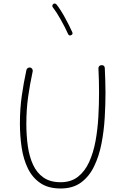

<svg xmlns="http://www.w3.org/2000/svg" viewBox="-20 -1048 699 1078"><path d="M149.9 -668.9Q156.7 -667.5 160.9 -660.9Q165 -654.3 163.6 -647.5Q147.9 -575.2 137.9 -504.2Q127.9 -433.1 127.9 -353Q127.9 -287.1 136.2 -228Q144.5 -168.9 165.5 -123.3Q186.5 -77.6 224.1 -51.3Q261.7 -24.9 320.3 -24.9Q378.9 -24.9 418 -55.7Q457 -86.4 480.7 -138.7Q504.4 -190.9 516.4 -256.3Q528.3 -321.8 532.2 -392.1Q536.1 -462.4 536.1 -527.8Q536.1 -561 535.2 -596.7Q534.2 -632.3 532.7 -663.6Q532.2 -671.4 537.1 -676.8Q542 -682.1 549.3 -682.1Q567.4 -683.1 568.4 -665.5Q569.8 -634.3 571 -598.1Q572.3 -562 572.3 -527.8Q572.3 -460.4 567.9 -386.2Q563.5 -312 549.8 -241.7Q536.1 -171.4 508.5 -114.3Q481 -57.1 435.1 -23.4Q389.2 10.3 320.3 10.3Q251 10.3 206.3 -20.3Q161.6 -50.8 136.5 -102.5Q111.3 -154.3 101.6 -219.7Q91.8 -285.2 91.8 -355Q91.8 -436 102.1 -508.8Q112.3 -581.5 128.4 -655.3Q129.9 -662.1 136.5 -666.3Q143.1 -670.4 149.9 -668.9ZM278.8 -1025.4Q282.7 -1028.8 288.1 -1028.1Q293.5 -1027.3 296.9 -1023.4Q319.8 -994.6 344.2 -950Q368.7 -905.3 385.7 -867.7Q391.1 -856 379.4 -850.6Q367.7 -845.2 362.3 -856.9Q345.7 -894 321.3 -937.5Q296.9 -981 276.4 -1007.3Q272.9 -1011.2 273.9 -1016.6Q274.9 -1022 278.8 -1025.4Z"/></svg>

Font: Mikhak-DS1-FD ExtraLight
Style: Regular
Weight: 200
Designer: Amin Abedi
Version: Version 3.2